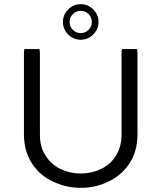

<svg xmlns="http://www.w3.org/2000/svg" viewBox="-20 -904 780 928"><path d="M98.1 -667Q95.7 -660.6 95.7 -641.6V-255.9Q95.7 -173.8 134.5 -114Q173.3 -54.2 239.3 -24.9Q301.3 3.9 371.1 3.9Q440.9 3.9 503.4 -25.9Q565.9 -55.2 604.5 -112.3Q644.5 -171.9 644.5 -255.9V-641.6Q644.5 -660.6 642.1 -667H569.8Q567.4 -660.6 567.4 -641.6V-252.9Q567.4 -180.2 525.4 -130.9Q502 -103 466.8 -86.4Q421.4 -65.4 369.6 -65.4Q317.9 -65.4 272.9 -86.9Q227.5 -108.9 201.2 -150.4Q172.9 -191.4 172.9 -252.9V-641.6Q172.9 -660.6 170.4 -667ZM408.2 -759.8Q392.6 -744.1 370.1 -744.1Q347.7 -744.1 332 -759.8Q316.4 -775.4 316.4 -797.9Q316.4 -820.3 332 -835.9Q347.7 -851.6 370.1 -851.6Q392.6 -851.6 408.2 -835.9Q423.8 -820.3 423.8 -797.9Q423.8 -775.4 408.2 -759.8ZM309.6 -737.3Q335 -711.9 370.1 -711.9Q405.3 -711.9 430.7 -737.3Q456.1 -762.7 456.1 -797.9Q456.1 -833 430.7 -858.4Q405.3 -883.8 370.1 -883.8Q335 -883.8 309.6 -858.4Q284.2 -833 284.2 -797.9Q284.2 -762.7 309.6 -737.3Z"/></svg>

Font: YuPearl-Light
Style: Light
Weight: 300
Designer: Max Yao
Foundry: Max-Everyday
Version: Version 1.011; ttfautohint (v1.8.3)